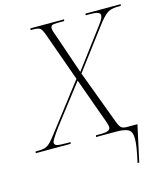

<svg xmlns="http://www.w3.org/2000/svg" viewBox="-183 -814 970 1124"><g transform="rotate(-15 302.0 -252.0)"><path d="M510 210Q521 160 526.5 126Q532 92 532 69Q532 25 509.5 12.5Q487 0 437 0H314L317 -10H343Q378 -10 391 -16.5Q404 -23 404 -36Q404 -43 399.5 -58.5Q395 -74 377 -122L296 -347L117 -115Q87 -74 76.5 -56.5Q66 -39 66 -32Q66 -19 79.5 -14.5Q93 -10 134 -10H163L160 0H-51L-49 -10H-32Q-8 -10 8 -15Q24 -20 40 -35.5Q56 -51 79 -82L292 -359L187 -653Q179 -675 172 -686Q165 -697 153 -700.5Q141 -704 117 -704H106L108 -714H312L310 -704H268Q244 -704 236 -699Q228 -694 228 -682Q228 -671 234 -654.5Q240 -638 250 -609L324 -392L501 -628Q515 -647 521.5 -659Q528 -671 528 -682Q528 -704 472 -704H440L442 -714H655L653 -704H630Q588 -704 563 -682.5Q538 -661 511 -624L328 -381L449 -57Q461 -25 472 -17.5Q483 -10 503 -10H568L520 210Z"/></g></svg>

Font: Noto Serif Display ExtraLight
Style: Italic
Weight: 200
Italic angle: -12°
Designer: Monotype Design Team
Foundry: Monotype Imaging Inc.
Version: Version 2.009